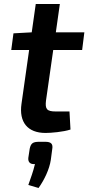

<svg xmlns="http://www.w3.org/2000/svg" viewBox="-20 -651 440 956"><path d="M245 -402H389L400 -490H258L278 -631H158L138 -490L47 -485L36 -402H125L87 -134C74 -43 117 11 207 11C233 11 295 6 331 -6L326 -96H257C213 -96 204 -108 209 -150ZM205 55H176C144 55 134 62 128 89L121 135C119 155 129 168 154 166C145 205 133 235 121 270L172 285C201 244 226 192 233 145L240 92C245 65 234 55 205 55Z"/></svg>

Font: Exo 2 Semi Bold
Style: Italic
Weight: 600
Italic angle: -8°
Designer: Natanael Gama
Version: Version 1.001;PS 001.001;hotconv 1.0.88;makeotf.lib2.5.64775